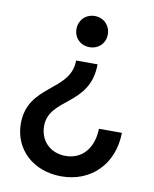

<svg xmlns="http://www.w3.org/2000/svg" viewBox="-83 -636 686 856"><g transform="rotate(10 260.5 -208.0)"><path d="M277 -573C236 -573 206 -542 206 -502C206 -462 236 -432 277 -432C318 -432 348 -462 348 -502C348 -542 318 -573 277 -573ZM229 -363C229 -222 35 -221 35 -44C35 73 126 157 253 157C388 157 484 61 486 -81H382C380 8 330 64 256 64C188 64 139 17 139 -51C139 -179 326 -175 326 -363Z"/></g></svg>

Font: UULA Sans Medium
Style: Regular
Weight: 500
Designer: Mohamed Gaber, Laura Garcia Mut
Foundry: Kief Type Foundry
Version: Version 3.006;hotconv 1.0.109;makeotfexe 2.5.65596